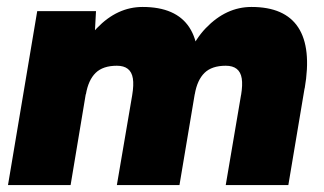

<svg xmlns="http://www.w3.org/2000/svg" viewBox="-20 -532 932 552"><path d="M3 0 87 -500H256L251 -408L183 0ZM316 0 360 -258 544 -286 496 0ZM360 -258Q365 -288 362 -306.5Q359 -325 347.5 -334Q336 -343 316 -343Q276 -343 255 -322.5Q234 -302 227 -261L180 -271Q200 -390 258.5 -451Q317 -512 390 -512Q486 -512 524.5 -453Q563 -394 543 -278ZM629 0 673 -259 857 -286 809 0ZM673 -258Q678 -288 675 -306.5Q672 -325 660.5 -334Q649 -343 629 -343Q589 -343 568 -322.5Q547 -302 540 -261L493 -271Q513 -390 571.5 -451Q630 -512 703 -512Q799 -512 837.5 -453Q876 -394 856 -278Z"/></svg>

Font: Figtree Black
Style: Italic
Weight: 900
Italic angle: -9.5°
Foundry: Erik Kennedy
Version: Version 2.001;gftools[0.9.30]